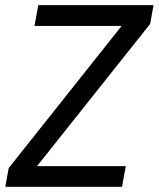

<svg xmlns="http://www.w3.org/2000/svg" viewBox="-25 -717 609 737"><path d="M564.3 -697.2H122L107.4 -617.5H441.9L8.4 -71.9L-4.7 0H443.3L457.9 -79.4H117.2L551.3 -625.1Z"/></svg>

Font: Poppins Devanagari Thin
Style: Italic
Weight: 100
Italic angle: -10°
Designer: Ninad Kale (Devanagari), Jonny Pinhorn (Latin)
Foundry: Indian Type Foundry
Version: 4.005